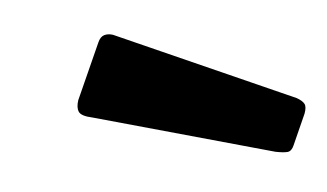

<svg xmlns="http://www.w3.org/2000/svg" viewBox="-28 -787 405 238"><g transform="rotate(-5 174.5 -667.5)"><path d="M100 -741Q103 -748 108 -749.5Q113 -751 119 -749L339 -651Q346 -647 348 -643Q350 -639 347 -631L330 -593Q327 -586 322 -585.5Q317 -585 307 -587L85 -649Q71 -652 68.5 -657.5Q66 -663 69 -672Z"/></g></svg>

Font: Libre Franklin Thin
Style: Bold Italic
Weight: 700
Italic angle: -8°
Version: Version 3.000